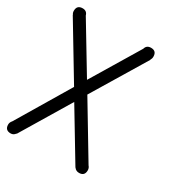

<svg xmlns="http://www.w3.org/2000/svg" viewBox="-183 -923 992 1053"><g transform="rotate(30 312.5 -396.0)"><path d="M65 -16V-15H66C158.7 -169 220.7 -272 252 -324C334.7 -187.3 396.7 -84.3 438 -15V-16C445.3 -5.3 455.7 0 469 0C492.3 0 504 -12 504 -36C504 -46 500.7 -54.7 494 -62C394 -228 327.3 -339 294 -395C385.3 -545.7 453.7 -658.7 499 -734H498H497C501.7 -740 504 -747.3 504 -756C504 -780 492.3 -792 469 -792C450.3 -792 438.7 -783.3 434 -766C342.7 -614.7 282 -514 252 -464C171.3 -598 110.7 -698.7 70 -766C65.3 -783.3 54 -792 36 -792C12 -792 0 -780 0 -756C0 -747.3 2.3 -740 7 -734H6C108 -564.7 176 -451.7 210 -395C121.3 -246.3 55 -135.3 11 -62C3.7 -54 0 -45.3 0 -36C0 -12 12 0 36 0C48 0 57.7 -5.3 65 -16Z"/></g></svg>

Font: Semi-Coder
Style: Regular
Weight: 400
Version: 0.1000